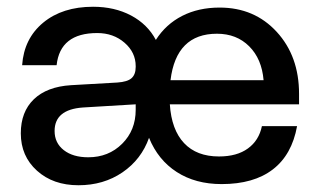

<svg xmlns="http://www.w3.org/2000/svg" viewBox="-20 -532 939 563"><path d="M629.9 7.8Q553.2 7.8 498.3 -27.6Q443.4 -63 417 -127.9Q394.5 -64.5 339.1 -26.6Q283.7 11.2 210 11.2Q135.7 11.2 88.4 -31.5Q41 -74.2 41 -141.1Q41 -204.1 79.3 -241Q117.7 -277.8 188 -282.2L324.2 -290Q353.5 -292 365.7 -302.7Q377.9 -313.5 377.9 -335.9V-337.9Q377.9 -378.4 345.2 -406.7Q312.5 -435.1 265.1 -435.1Q156.2 -435.1 146 -340.8H44.9Q50.3 -418.9 106.7 -465.6Q163.1 -512.2 252.9 -512.2Q315.9 -512.2 364.3 -486.6Q412.6 -460.9 437 -415Q466.3 -460.9 514.2 -485.4Q562 -509.8 624 -509.8Q726.1 -509.8 791.5 -438.5Q856.9 -367.2 856.9 -256.8V-226.1H478Q482.9 -151.4 519.8 -112.3Q556.6 -73.2 622.1 -73.2Q674.8 -73.2 707 -96.7Q739.3 -120.1 748 -162.1H851.1Q835.9 -78.1 780 -35.2Q724.1 7.8 629.9 7.8ZM616.2 -433.1Q496.6 -433.1 480 -296.9H752.9Q747.6 -359.4 710.7 -396.2Q673.8 -433.1 616.2 -433.1ZM140.1 -147.9Q140.1 -112.8 167 -91.8Q193.8 -70.8 238.8 -70.8Q298.3 -70.8 338.1 -110.4Q377.9 -149.9 377.9 -210V-226.1L223.1 -216.8Q140.1 -210.9 140.1 -147.9Z"/></svg>

Font: Overused Grotesk Medium
Style: Regular
Weight: 500
Version: Version 0.002